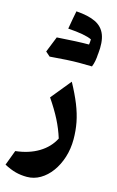

<svg xmlns="http://www.w3.org/2000/svg" viewBox="-157 -858 731 1201"><g transform="rotate(15 208.0 -257.5)"><path d="M370.1 -20Q370.1 42 352.8 96.7Q335.4 151.4 304.9 193.1Q274.4 234.9 234.1 258.5Q193.8 282.2 147.9 282.2Q109.4 282.2 75 273.2Q40.5 264.2 0 242.7L36.6 145Q123.5 135.3 186 97.4Q248.5 59.6 279.3 -1Q261.2 -59.6 232.7 -115.5Q204.1 -171.4 160.2 -235.8L266.1 -365.7Q303.7 -296.9 326.7 -239.5Q349.6 -182.1 359.9 -129.2Q370.1 -76.2 370.1 -20ZM363.3 -490.7Q347.7 -491.7 280 -491.7Q212.4 -491.7 91.3 -481.4Q88.4 -484.4 62.5 -506.8Q79.6 -550.8 103.5 -608.9Q237.3 -618.2 310.1 -618.2Q312.5 -634.3 313 -652.3Q270.5 -673.3 158.7 -680.7Q171.9 -758.3 180.2 -798.3Q258.8 -793 305.7 -770.3Q352.5 -747.6 370.6 -700.9Q388.7 -654.3 380.4 -577.1H379.9Q377.9 -525.9 363.3 -490.7Z"/></g></svg>

Font: Pinar-FD Bold
Style: Regular
Weight: 700
Designer: Amin Abedi
Version: Version 3.000